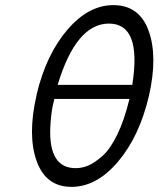

<svg xmlns="http://www.w3.org/2000/svg" viewBox="-20 -720 618 749"><path d="M122 -346Q122 -347 122.5 -349Q123 -351 123 -352Q160 -507 242.5 -603.5Q325 -700 422 -700Q524 -700 560 -599.5Q596 -499 561 -346Q524 -188 440.5 -89.5Q357 9 259 9Q159 9 123 -91.5Q87 -192 122 -346ZM192 -334 185 -304Q178 -267 176 -218Q171 -64 275 -64Q300 -64 324 -74Q348 -84 378.5 -110.5Q409 -137 437 -194Q465 -251 485 -334ZM205 -389H496Q534 -628 405 -628Q277 -628 205 -389Z"/></svg>

Font: Coval
Style: ExtraLight Italic
Weight: 200
Foundry: Context Ltd
Version: Version 001.000